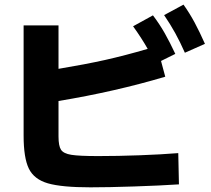

<svg xmlns="http://www.w3.org/2000/svg" viewBox="-20 -802 904 822"><path d="M81.1 -221.7V-693.4H230.5V-507.3Q345.2 -526.4 430.4 -545.4Q515.6 -564.5 612.3 -592.8Q586.9 -637.7 549.8 -689.5L634.8 -736.3Q662.6 -699.7 685.1 -660.2Q707.5 -620.6 730.5 -571.3L669.4 -541L687.5 -473.6Q472.7 -409.7 230.5 -369.6V-217.8Q230.5 -177.2 241.2 -160.9Q252 -144.5 285.4 -139.2Q318.8 -133.8 400.4 -133.8Q483.9 -133.8 577.1 -137.2Q670.4 -140.6 743.2 -146.5L746.1 -12.7Q664.1 -7.3 554 -3.7Q443.8 0 367.2 0Q244.1 0 185.1 -17.1Q126 -34.2 103.5 -80.1Q81.1 -126 81.1 -221.7ZM682.6 -737.3 765.6 -782.2Q792 -745.1 813.2 -705.6Q834.5 -666 857.4 -614.3L771.5 -576.2Q751 -622.6 730 -660.6Q709 -698.7 682.6 -737.3Z"/></svg>

Font: Pretendard GOV ExtraBold
Style: Regular
Weight: 800
Designer: Base glyphs from Inter by Rasmus Andersson; Hangeul glyphs from Noto Sans CJK(Source Han Sans) by Jang Soo-young and Kan
Foundry: Kil Hyung-jin
Version: Version 1.309